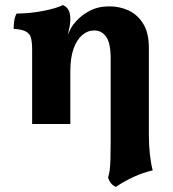

<svg xmlns="http://www.w3.org/2000/svg" viewBox="-20 -487 679 754"><path d="M435.2 246.8Q422.4 241.4 415.3 231.9Q408.2 222.4 404.4 210.4Q408.8 196 410.8 180.8Q412.8 165.6 413.7 139.6Q414.6 113.6 414.6 67V-256.8Q414.6 -317.6 397 -342.5Q379.4 -367.4 350 -367.4Q323.6 -367.4 302.3 -348.8Q281 -330.2 268.6 -294.9Q256.2 -259.6 256.2 -207.6V0H106.2V-292Q106.2 -320.4 101.8 -337.7Q97.4 -355 81.7 -363.3Q66 -371.6 33.6 -373.8Q33.6 -389.6 35.9 -405.2Q38.2 -420.8 45 -433.6Q101.8 -434.4 152.6 -444.7Q203.4 -455 227 -467Q241.6 -461.2 248.9 -447.9Q256.2 -434.6 256.2 -411.2Q256.2 -399 253.5 -383.4Q250.8 -367.8 246.2 -350.8Q251.6 -362.4 258.5 -375.8Q265.4 -389.2 276.8 -401.4Q298.2 -426.2 331.4 -444.1Q364.6 -462 409.8 -462Q450 -462 485 -445.9Q520 -429.8 542.3 -394Q564.6 -358.2 564.6 -299V40Q564.6 84 568.7 120.6Q572.8 157.2 579.8 182Q541.2 191 504.8 207.7Q468.4 224.4 435.2 246.8Z"/></svg>

Font: Vollkorn
Style: Regular
Weight: 400
Designer: Friedrich Althausen
Foundry: Friedrich Althausen
Version: Version 4.104